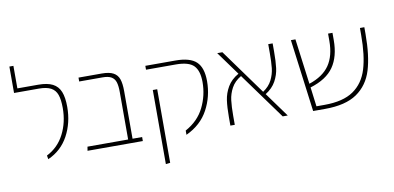

<svg xmlns="http://www.w3.org/2000/svg" viewBox="-83 -996 2994 1460"><g transform="rotate(-10 1414.0 -265.5)"><path d="M213 -18Q302 -63 348 -153Q394 -243 394 -353Q394 -418 380.5 -456Q367 -494 333.5 -512Q300 -530 240 -530H49V-734H80V-560H241Q311 -560 352 -539Q393 -518 411 -473.5Q429 -429 429 -356Q429 -233 375.5 -134Q322 -35 218 11Z M950 -31V0H523L528 -31H842V-397Q842 -446 833 -474Q824 -502 800.5 -516Q777 -530 732 -530H552V-560H732Q789 -560 820.5 -543Q852 -526 864 -491.5Q876 -457 876 -399V-31Z M1285 -22Q1384 -76 1429.5 -168Q1475 -260 1475 -363Q1475 -450 1436.5 -490Q1398 -530 1298 -530H1068V-560H1300Q1413 -560 1461.5 -514Q1510 -468 1510 -364Q1510 -246 1455.5 -144.5Q1401 -43 1285 11ZM1092 -369H1126V199L1092 203Z M2030 0 1771 -357Q1720 -327 1696 -282.5Q1672 -238 1666 -189.5Q1660 -141 1660 -69V0H1626V-65Q1626 -142 1633.5 -195Q1641 -248 1669 -296.5Q1697 -345 1755 -378L1623 -560H1663L1916 -210Q1963 -241 1985 -285Q2007 -329 2012 -375.5Q2017 -422 2017 -492V-560H2051V-497Q2051 -421 2044.5 -369.5Q2038 -318 2012 -270.5Q1986 -223 1932 -189L2069 0Z M2759 -560V-507Q2759 -340 2725.5 -230.5Q2692 -121 2604 -60.5Q2516 0 2357 0H2265L2192 -560H2227L2273 -209Q2381 -245 2430 -316.5Q2479 -388 2479 -504V-560H2513V-504Q2513 -377 2458 -297.5Q2403 -218 2277 -180L2296 -31H2358Q2502 -31 2582 -86Q2662 -141 2693.5 -244Q2725 -347 2725 -506V-560Z"/></g></svg>

Font: FiraGO UltraLight
Style: Regular
Weight: 200
Designer: bBox Type
Foundry: bBox Type GmbH
Version: Version 1.001